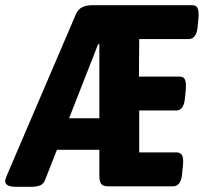

<svg xmlns="http://www.w3.org/2000/svg" viewBox="-51 -720 817 742"><path d="M12 2Q-31 2 -31 -20Q-31 -27 -22 -48L241 -662Q250 -684 266.5 -692Q283 -700 308 -700H691Q708 -700 713 -688Q718 -676 716 -650L713 -619Q709 -569 678 -569H487L486 -424H643Q659 -424 664 -412Q669 -400 667 -374L664 -343Q660 -293 630 -293H487V-131H632Q646 -131 652.5 -120Q659 -109 656 -81L653 -50Q649 0 618 0H366Q347 0 340 -9.5Q333 -19 333 -40V-141H169L123 -24Q117 -8 102.5 -3Q88 2 68 2ZM328 -549 216 -263H333V-549Z"/></svg>

Font: Asap Condensed
Style: Bold Italic
Weight: 700
Width: 3
Italic angle: -6°
Designer: Pablo Cosgaya
Foundry: Omnibus-Type
Version: Version 3.001; ttfautohint (v1.8.4.7-5d5b)